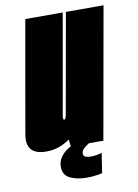

<svg xmlns="http://www.w3.org/2000/svg" viewBox="-116 -657 620 864"><g transform="rotate(-10 194.0 -224.5)"><path d="M163 0 159.5 -32.5Q110 3.5 52 3.5Q1.5 3.5 -18 -21Q-36.5 -44 -29 -88Q-13 -179.5 4.5 -279.5L61 -600H232L176 -281.5Q156 -168.5 152 -146Q148.5 -126.5 153.5 -124Q154 -123.5 155 -123.5Q161 -123.5 165 -141L246.5 -600H418.5L312 0ZM208.5 151Q168 151 135.5 136.5Q103 122 103 82.5Q103 58 116 39.8Q129 21.5 143.8 11.2Q158.5 1 163.5 0H246.5Q244.5 1 235.8 6.8Q227 12.5 218.8 21.2Q210.5 30 210.5 40Q210.5 52.5 220 56.5Q229.5 60.5 244.5 60.5Q261 60.5 277 57.2Q293 54 295 52L281 143Q279 144 257.5 147.5Q236 151 208.5 151Z"/></g></svg>

Font: Anybody UltraCondensed Black
Style: Italic
Weight: 900
Width: 1
Italic angle: -10°
Designer: Tyler Finck
Foundry: Etcetera Type Company
Version: Version 1.010; ttfautohint (v1.8.3) -l 8 -r 50 -G 200 -x 14 